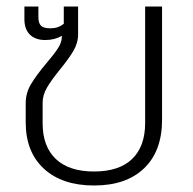

<svg xmlns="http://www.w3.org/2000/svg" viewBox="-20 -555 593 590"><path d="M59 -179V-238Q59 -269 75 -296Q91 -323 122 -360Q146 -388 158 -406.5Q170 -425 170 -442V-445Q148 -432 119 -432Q89 -432 72 -448.5Q55 -465 55 -496V-535H98V-502Q98 -484 106 -476Q114 -468 135 -468Q159 -468 176 -482V-535H220V-450Q220 -423 205.5 -398.5Q191 -374 164 -341Q138 -309 124.5 -286Q111 -263 111 -239V-176Q111 -105 151.5 -66.5Q192 -28 269 -28Q346 -28 386 -66.5Q426 -105 426 -177V-535H478V-187Q478 -91 423 -38Q368 15 269 15Q171 15 115 -36.5Q59 -88 59 -179Z"/></svg>

Font: Prompt ExtraLight
Style: Regular
Weight: 275
Designer: Katatrad Team
Foundry: CadsonDemak
Version: Version 1.001